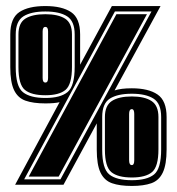

<svg xmlns="http://www.w3.org/2000/svg" viewBox="-20 -611 585 635"><path d="M416 4Q376 4 350.5 -5Q325 -14 312.5 -40Q300 -66 300 -116V-203L190 0H30L177 -273Q160 -269 130 -269Q90 -269 64.5 -278Q39 -287 26.5 -313Q14 -339 14 -389V-497Q14 -551 44 -571Q74 -591 130 -591Q185 -591 215 -571Q245 -551 245 -497V-397L350 -591H511L359 -312Q380 -319 416 -319Q471 -319 501 -298.5Q531 -278 531 -224V-117Q531 -67 518.5 -40.5Q506 -14 480.5 -5Q455 4 416 4ZM130 -287Q180 -287 203.5 -306.5Q227 -326 227 -390V-497Q227 -541 202 -557Q177 -573 130 -573Q83 -573 57.5 -557Q32 -541 32 -497V-389Q32 -325 56 -306Q80 -287 130 -287ZM60 -18H180L481 -573H360ZM130 -296Q84 -296 62.5 -313.5Q41 -331 41 -389V-497Q41 -535 64 -549.5Q87 -564 130 -564Q172 -564 195 -549.5Q218 -535 218 -497V-390Q218 -332 197 -314Q176 -296 130 -296ZM75 -27 365 -564H466L174 -27ZM130 -338Q139 -338 139 -353V-507Q139 -522 130 -522Q121 -522 121 -507V-353Q121 -338 130 -338ZM416 -15Q466 -15 489.5 -34Q513 -53 513 -117V-224Q513 -269 487.5 -285Q462 -301 416 -301Q369 -301 343.5 -285Q318 -269 318 -224V-116Q318 -53 341.5 -34Q365 -15 416 -15ZM416 -24Q370 -24 348.5 -41.5Q327 -59 327 -116V-224Q327 -262 350 -277Q373 -292 416 -292Q458 -292 481 -277Q504 -262 504 -224V-117Q504 -60 483 -42Q462 -24 416 -24ZM416 -65Q424 -65 424 -81V-234Q424 -250 416 -250Q407 -250 407 -234V-81Q407 -65 416 -65Z"/></svg>

Font: Alumni Sans Collegiate One
Style: Regular
Weight: 400
Designer: Robert E. Leuschke
Foundry: Robert E. Leuschke
Version: Version 1.100